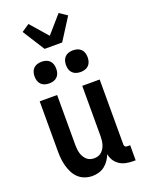

<svg xmlns="http://www.w3.org/2000/svg" viewBox="-179 -1059 858 1149"><g transform="rotate(-20 250.0 -485.0)"><path d="M204 8Q180 8 157 0Q134 -8 116.5 -24Q99 -40 88 -61.5Q77 -83 70.5 -106Q64 -129 61.5 -152.5Q59 -176 59 -200V-520H170V-200Q170 -187 171.5 -174Q173 -161 176.5 -148.5Q180 -136 186.5 -125Q193 -114 202.5 -105Q212 -96 224.5 -92Q237 -88 250 -88Q263 -88 275.5 -92Q288 -96 297.5 -105Q307 -114 313.5 -125Q320 -136 323.5 -148.5Q327 -161 328.5 -174Q330 -187 330 -200V-520H441V-108Q441 -104 442 -100Q443 -96 446 -93Q449 -90 453 -89Q457 -88 461 -88H478V8H461Q439 8 417 3.5Q395 -1 376.5 -13Q358 -25 346 -44Q334 -63 331 -85Q323 -65 311 -47.5Q299 -30 282.5 -17Q266 -4 245.5 2Q225 8 204 8ZM350 -601Q336 -601 322.5 -605Q309 -609 299 -619Q289 -629 285 -642.5Q281 -656 281 -670Q281 -684 285 -697.5Q289 -711 299 -721Q309 -731 322.5 -735Q336 -739 350 -739Q364 -739 377.5 -735Q391 -731 401 -721Q411 -711 415 -697.5Q419 -684 419 -670Q419 -656 415 -642.5Q411 -629 401 -619Q391 -609 377.5 -605Q364 -601 350 -601ZM150 -601Q136 -601 122.5 -605Q109 -609 99 -619Q89 -629 85 -642.5Q81 -656 81 -670Q81 -684 85 -697.5Q89 -711 99 -721Q109 -731 122.5 -735Q136 -739 150 -739Q164 -739 177.5 -735Q191 -731 201 -721Q211 -711 215 -697.5Q219 -684 219 -670Q219 -656 215 -642.5Q211 -629 201 -619Q191 -609 177.5 -605Q164 -601 150 -601ZM194 -805 105 -945 154 -978 250 -868 346 -978 395 -945 306 -805Z"/></g></svg>

Font: Iosevka Algr
Style: Bold
Weight: 700
Monospace: yes
Designer: Belleve Invis
Foundry: Belleve Invis
Version: Version 26.0.2; ttfautohint (v1.8.3)